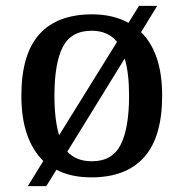

<svg xmlns="http://www.w3.org/2000/svg" viewBox="-20 -596 627 656"><path d="M128 -46Q92 -81 72.5 -136.5Q53 -192 53 -269Q53 -410 114 -478.5Q175 -547 295 -547Q366 -547 419 -518L455 -576H517L462 -486Q497 -452 515.5 -398Q534 -344 534 -269Q534 -128 472.5 -59Q411 10 292 10Q222 10 173 -16L138 40H75ZM380 -453Q349 -491 293 -491Q223 -491 194.5 -435.5Q166 -380 166 -269Q166 -228 170 -194Q174 -160 182 -134ZM294 -45Q364 -45 392.5 -102Q421 -159 421 -269Q421 -347 406 -396L210 -78Q240 -45 294 -45Z"/></svg>

Font: Noto Serif NP Hmong Medium
Style: Regular
Weight: 500
Designer: Dalton Maag Ltd
Foundry: Dalton Maag Ltd
Version: Version 1.001; ttfautohint (v1.8.4.7-5d5b)